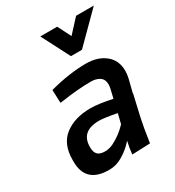

<svg xmlns="http://www.w3.org/2000/svg" viewBox="-182 -849 878 966"><g transform="rotate(-30 257.5 -366.5)"><path d="M167 11Q32 11 32 -115V-124Q32 -217 90 -261Q148 -305 240 -305Q286 -305 364 -288L376 -339Q379 -353 379 -364Q379 -393 359 -406.5Q339 -420 309 -420Q232 -420 141 -406L123 -404L120 -480Q236 -511 332 -511Q400 -511 443 -476.5Q486 -442 486 -381Q486 -362 481 -339L462 -263L463 -262L435 -140Q424 -91 411 -2L306 2L310 -31L318 -71Q318 -70 297 -49.5Q276 -29 242 -9Q208 11 167 11ZM195 -80Q221 -80 245 -92Q269 -104 290.5 -120Q312 -136 333 -158L347 -215Q275 -229 246 -229Q140 -229 140 -137Q140 -106 153.5 -93Q167 -80 195 -80ZM350 -581H286L202 -744H300L339 -667L410 -744H513Z"/></g></svg>

Font: Storia Sans SemiBold
Style: Italic
Weight: 600
Italic angle: -13°
Designer: Campivisivi
Foundry: Accademia di Belle Arti di Urbino and students of MA course of Visual design
Version: Version 60.001;May 25, 2020;FontCreator 12.0.0.2522 64-bit